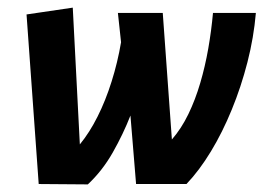

<svg xmlns="http://www.w3.org/2000/svg" viewBox="-20 -484 699 505"><path d="M211 1 81.8 0 49.8 -446 171.4 -463.9 190 -104.2Q215.3 -134.9 236.5 -177.1Q257.7 -219.2 273.5 -269.5Q289.4 -319.8 298.4 -372.9L290.1 -450H408.1L432.1 -117.1Q457.1 -145.9 475.5 -183.9Q493.8 -221.8 506.7 -265.7Q519.6 -309.5 527.8 -356.4Q536 -403.3 540.2 -450H653Q647.5 -385.5 630.9 -320.7Q614.3 -255.8 589.7 -195.9Q565.2 -135.9 534.8 -85.8Q504.4 -35.6 470.5 0H337.9L323.1 -180.1Q303.9 -131 276.5 -82.8Q249.1 -34.6 211 1Z"/></svg>

Font: Ancizar Sans Thin
Style: Italic
Weight: 100
Italic angle: -4°
Designer: Cesar Puertas, Viviana Monsalve, Julian Moncada, Julian Prieto, Jose Castro, Mariel Hernandez, Felipe Aragon, Sara Alarc
Version: Version 8.100